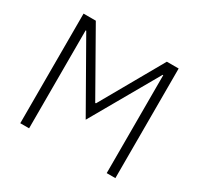

<svg xmlns="http://www.w3.org/2000/svg" viewBox="-154 -922 1153 1112"><g transform="rotate(30 422.5 -366.5)"><path d="M163 0H104V-733H186L421 -319H426L661 -733H740V0H682V-655H678L422 -207L167 -655H163Z"/></g></svg>

Font: IBM Plex Sans JP Light
Style: Regular
Weight: 300
Designer: Mike Abbink; Paul van der Laan; Pieter van Rosmalen; Wujin Sim; Yejin Wi; Jinhee Kim; Boomi Park; Yona Kim; Kichan Ma
Foundry: Sandoll Inc.
Version: Version 1.002